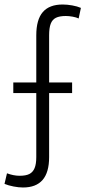

<svg xmlns="http://www.w3.org/2000/svg" viewBox="-31 -727 379 852"><path d="M71 105Q52 105 29 100.5Q6 96 -11 89L0 42Q13 47 27.5 50Q42 53 56 53Q84 53 99.5 45Q115 37 122.5 19Q130 1 130 -30V-570Q130 -640 159 -673.5Q188 -707 247 -707Q267 -707 289.5 -703Q312 -699 328 -692L318 -645Q308 -650 291.5 -653Q275 -656 261 -656Q233 -656 217 -648Q201 -640 194 -621.5Q187 -603 187 -570V-30Q187 38 158 71.5Q129 105 71 105ZM28 -361H289V-314H28Z"/></svg>

Font: Pathway Extreme Condensed Thin
Style: Regular
Weight: 250
Width: 3
Version: Version 1.001;gftools[0.9.26]